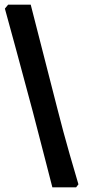

<svg xmlns="http://www.w3.org/2000/svg" viewBox="-20 -695 369 825"><path d="M121 -215Q84 -353 49 -482.5Q14 -612 1 -658L15 -675H112L227 -226Q251 -131 279.5 -31.5Q308 68 317 97L307 110H205Q198 82 175 -6.5Q152 -95 121 -215Z"/></svg>

Font: Alegreya ExtraBold
Style: Regular
Weight: 800
Designer: Juan Pablo del Peral
Foundry: Huerta Tipografica
Version: Version 2.007; ttfautohint (v1.6)